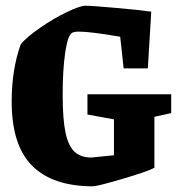

<svg xmlns="http://www.w3.org/2000/svg" viewBox="-20 -642 626 674"><path d="M21 -285Q21 -399 53 -487Q75 -513 121.5 -545Q168 -577 214.5 -599.5Q261 -622 281 -622Q299 -622 384.5 -614.5Q470 -607 511 -601L499 -402H414L402 -513Q298 -531 257 -531Q239 -531 232 -526Q218 -518 209 -458Q200 -398 200 -309Q200 -224 210 -176.5Q220 -129 242 -109Q264 -89 301 -89L380 -97V-223L287 -240V-311H581V-245L522 -232V-53Q501 -41 411.5 -14.5Q322 12 306 12Q165 12 93 -60Q21 -132 21 -285Z"/></svg>

Font: Grenze ExtraBold
Style: Regular
Weight: 800
Designer: Renata Polastri
Foundry: Omnibus-Type
Version: Version 1.002; ttfautohint (v1.8)